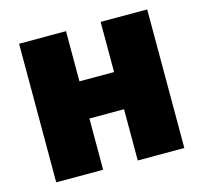

<svg xmlns="http://www.w3.org/2000/svg" viewBox="-85 -638 768 730"><g transform="rotate(-15 299.0 -272.5)"><path d="M234.4 -545.5V-348H370.7V-545.5H554V0H370.7V-201.7H234.4V0H49.7V-545.5Z"/></g></svg>

Font: Inter P Black
Style: Regular
Weight: 900
Designer: Rasmus Andersson
Foundry: rsms
Version: Version 3.018;git-588b23468